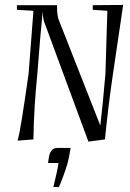

<svg xmlns="http://www.w3.org/2000/svg" viewBox="-20 -554 523 771"><path d="M172.9 100.6 176.8 75.2Q179.7 58.6 188 49.3Q196.3 40 210.9 40H263.7L256.8 78.1Q249 119.1 216.8 197.3H194.3Q212.9 122.1 214.8 100.6ZM47.9 -514.6V-533.2H209V-527.3Q209 -492.2 215.8 -474.6L382.8 -49.8Q392.6 -130.9 403.3 -256.8L411.1 -510.7L352.5 -514.6V-533.2L474.6 -534.2L433.6 -256.8Q415 -131.8 401.4 5.9L335 14.6L157.2 -466.8Q152.3 -481.4 151.4 -508.8Q151.4 -502.9 148.9 -481Q146.5 -459 141.6 -402.3Q136.7 -345.7 129.9 -256.8Q116.2 -121.1 114.3 0V5.9L50.8 10.7L52.7 2Q62.5 -30.3 94.7 -256.8L114.3 -510.7Z"/></svg>

Font: Kleymisska
Style: Regular
Weight: 500
Italic angle: -8°
Designer: gluk
Foundry: gluk
Version: Version 0.298